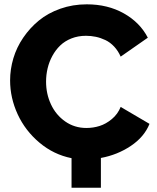

<svg xmlns="http://www.w3.org/2000/svg" viewBox="-20 -734 728 891"><path d="M673.8 -159.2Q649.4 -98.6 587.2 -56.9Q524.9 -15.1 448.2 -1V137.2H312V0Q229 -16.6 163.1 -72Q97.2 -127.4 62 -203.6Q26.9 -279.8 26.9 -360.8Q26.9 -412.6 42 -463.4Q57.1 -514.2 87.9 -559.3Q118.7 -604.5 160.6 -638.9Q202.6 -673.3 260 -693.6Q317.4 -713.9 382.8 -713.9Q480 -713.9 554.7 -671.9Q629.4 -629.9 666 -559.1L540 -471.2Q528.3 -498 509.8 -517.8Q491.2 -537.6 469 -548.1Q446.8 -558.6 424.6 -563.2Q402.3 -567.9 378.9 -567.9Q342.3 -567.9 311.5 -555.7Q280.8 -543.5 259.3 -522.7Q237.8 -502 222.9 -474.4Q208 -446.8 200.9 -416.7Q193.8 -386.7 193.8 -355Q193.8 -298.3 216.6 -249.5Q239.3 -200.7 282.5 -170.4Q325.7 -140.1 380.9 -140.1Q412.6 -140.1 442.1 -149.4Q471.7 -158.7 499 -181.4Q526.4 -204.1 540 -237.8Z"/></svg>

Font: Rawline ExtraBold
Style: Regular
Weight: 800
Designer: Matt McInerney, Pablo Impallari, Rodrigo Fuenzalida
Foundry: Matt McInerney, Pablo Impallari, Rodrigo Fuenzalida
Version: Version 4.020;PS 004.020;hotconv 1.0.88;makeotf.lib2.5.64775